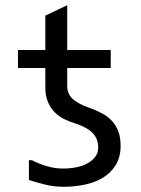

<svg xmlns="http://www.w3.org/2000/svg" viewBox="-20 -718 540 737"><path d="M154 -383V-457H49V-526H154V-658L238 -698V-526H405V-457H238V-388Q238 -356 260.5 -337Q283 -318 318 -306Q347 -296 370.5 -283.5Q394 -271 410 -253.5Q426 -236 434.5 -213Q443 -190 443 -158Q443 -115 424.5 -85Q406 -55 376 -36.5Q346 -18 306.5 -9.5Q267 -1 225 -1Q186 -1 151 -10Q116 -19 91 -27V-103H103Q127 -90 158.5 -80.5Q190 -71 222 -71Q249 -71 273.5 -76Q298 -81 316.5 -91.5Q335 -102 346 -116.5Q357 -131 357 -151Q357 -186 335 -208Q313 -230 267 -245Q246 -251 226 -261Q206 -271 190 -287Q174 -303 164 -326.5Q154 -350 154 -383Z"/></svg>

Font: D2Coding
Style: Regular
Weight: 400
Monospace: yes
Designer: Yong-Rak Park; Jeong-Hwan Yoon; Sang-Min Lee;
Foundry: NHN Corporation
Version: Version 1.3.2; Build 20180524